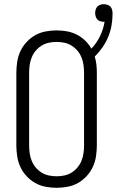

<svg xmlns="http://www.w3.org/2000/svg" viewBox="-20 -888 557 916"><path d="M250 8Q224 8 197.5 3Q171 -2 148 -15Q125 -28 106.5 -48Q88 -68 77 -92Q66 -116 62 -142.5Q58 -169 58 -195V-540Q58 -566 62 -592.5Q66 -619 77 -643Q88 -667 106.5 -687Q125 -707 148 -720Q171 -733 197.5 -738Q224 -743 250 -743Q275 -743 299.5 -738.5Q324 -734 346 -723Q368 -712 386 -694.5Q404 -677 416 -656Q441 -682 457 -715Q473 -748 479 -784H475Q467 -784 458.5 -786.5Q450 -789 444.5 -795Q439 -801 436.5 -809.5Q434 -818 434 -826Q434 -834 436.5 -842.5Q439 -851 445 -857Q451 -863 459 -865.5Q467 -868 476 -868Q484 -868 493 -865Q502 -862 507.5 -855.5Q513 -849 515 -840Q517 -831 517 -823Q517 -794 512 -766Q507 -738 496 -711.5Q485 -685 468.5 -661.5Q452 -638 432 -618Q438 -599 440 -579.5Q442 -560 442 -540V-195Q442 -169 438 -142.5Q434 -116 423 -92Q412 -68 393.5 -48Q375 -28 352 -15Q329 -2 302.5 3Q276 8 250 8ZM250 -47Q269 -47 287.5 -51Q306 -55 322 -65Q338 -75 350 -89.5Q362 -104 369 -121.5Q376 -139 378.5 -157.5Q381 -176 381 -195V-540Q381 -559 378.5 -577.5Q376 -596 369 -613.5Q362 -631 350 -645.5Q338 -660 322 -670Q306 -680 287.5 -684Q269 -688 250 -688Q231 -688 212.5 -684Q194 -680 178 -670Q162 -660 150 -645.5Q138 -631 131 -613.5Q124 -596 121.5 -577.5Q119 -559 119 -540V-195Q119 -176 121.5 -157.5Q124 -139 131 -121.5Q138 -104 150 -89.5Q162 -75 178 -65Q194 -55 212.5 -51Q231 -47 250 -47Z"/></svg>

Font: Iosevka Fixed Light
Style: Regular
Weight: 300
Monospace: yes
Designer: Belleve Invis
Foundry: Belleve Invis
Version: Version 32.3.0